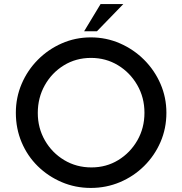

<svg xmlns="http://www.w3.org/2000/svg" viewBox="-20 -917 896 945"><path d="M58 -362Q58 -437 86.5 -504Q115 -571 166 -622.5Q217 -674 284 -703.5Q351 -733 427 -733Q503 -733 570.5 -703.5Q638 -674 689.5 -622.5Q741 -571 770 -504Q799 -437 799 -362Q799 -285 770 -218Q741 -151 689.5 -100Q638 -49 570.5 -20.5Q503 8 427 8Q351 8 284 -20.5Q217 -49 166 -99Q115 -149 86.5 -216.5Q58 -284 58 -362ZM166 -361Q166 -287 201 -226Q236 -165 296 -129Q356 -93 430 -93Q503 -93 562 -129Q621 -165 656 -226Q691 -287 691 -362Q691 -437 655.5 -498.5Q620 -560 560.5 -596Q501 -632 428 -632Q354 -632 294.5 -595.5Q235 -559 200.5 -497.5Q166 -436 166 -361ZM587 -897 457 -763H394L475 -897Z"/></svg>

Font: Reem Kufi
Style: Regular
Weight: 400
Designer: Khaled Hosny
Version: Version 1.6